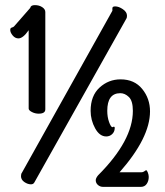

<svg xmlns="http://www.w3.org/2000/svg" viewBox="-20 -720 646 750"><path d="M66 -46 419 -678V-688Q419 -695 430 -695Q444 -695 460 -684Q476 -673 476 -659Q476 -651 474 -648L114 -7Q110 0 101 0Q88 0 75 -9Q62 -18 62 -32Q62 -41 66 -46ZM92 -296V-602Q70 -570 52 -570Q39 -570 29.5 -581.5Q20 -593 20 -603Q20 -608 22 -610Q24 -612 28 -613Q32 -614 35 -617L98 -689Q100 -700 116 -700Q133 -700 145 -692Q157 -684 157 -673V-293Q157 -276 131 -276Q117 -276 104.5 -282.5Q92 -289 92 -296ZM447 -47H532Q539 -47 544 -51Q549 -55 551 -55Q554 -55 557.5 -46Q561 -37 561 -29Q561 -13 553 -1.5Q545 10 530 10H383Q371 10 362.5 2.5Q354 -5 354 -16Q354 -24 363 -35Q499 -171 499 -287Q499 -326 483.5 -341Q468 -356 450 -356Q399 -356 399 -287Q399 -263 406 -243.5Q413 -224 419 -223Q424 -226 426.5 -224.5Q429 -223 428 -217Q427 -204 417.5 -195.5Q408 -187 395 -187Q369 -187 351.5 -219Q334 -251 334 -287Q334 -346 369 -378Q404 -410 451 -410Q505 -410 535.5 -372.5Q566 -335 566 -285Q566 -182 447 -47Z"/></svg>

Font: Grand Hotel
Style: Regular
Weight: 400
Designer: Brian J. Bonislawsky & Jim Lyles for Astigmatic (AOETI)
Foundry: Astigmatic (AOETI)
Version: Version 001.000